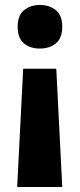

<svg xmlns="http://www.w3.org/2000/svg" viewBox="-20 -573 320 771"><path d="M230 -466Q230 -420 204.5 -399Q179 -378 140 -378Q101 -378 76 -399Q51 -420 51 -466Q51 -511 76.5 -532Q102 -553 140 -553Q179 -553 204.5 -532Q230 -511 230 -466ZM73 -297H206L230 178H49Z"/></svg>

Font: Noto Sans Sinhala SemiCondensed ExtraBold
Style: Regular
Weight: 800
Width: 4
Designer: Jelle Bosma - Monotype Design Team
Foundry: Monotype Imaging Inc.
Version: Version 2.006; ttfautohint (v1.8.4.7-5d5b)